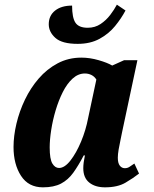

<svg xmlns="http://www.w3.org/2000/svg" viewBox="-20 -793 658 823"><path d="M164 10Q102 10 70 -39.5Q38 -89 38 -163Q38 -210 50.5 -263Q63 -316 87 -366Q111 -416 146 -456.5Q181 -497 227 -521.5Q273 -546 329 -546Q365 -546 403 -535Q441 -524 461 -512L512 -535H569L503 -225Q501 -213 496.5 -193Q492 -173 488.5 -152Q485 -131 485 -117Q485 -94 493.5 -83Q502 -72 515 -72Q526 -72 534.5 -77.5Q543 -83 556 -92L576 -49Q552 -30 518 -10Q484 10 430 10Q388 10 362.5 -10.5Q337 -31 337 -72Q337 -94 344 -127H339Q316 -83 294 -52.5Q272 -22 241.5 -6Q211 10 164 10ZM233 -73Q257 -73 282 -105Q307 -137 327.5 -186Q348 -235 358 -288L393 -452Q385 -465 372 -471.5Q359 -478 344 -478Q315 -478 291 -456Q267 -434 249 -398Q231 -362 218.5 -320Q206 -278 199.5 -236Q193 -194 193 -161Q193 -111 204.5 -92Q216 -73 233 -73ZM313 -605Q246 -605 217.5 -630.5Q189 -656 189 -689Q189 -726 216 -747.5Q243 -769 289 -769Q289 -717 303.5 -695.5Q318 -674 356 -674Q387 -674 411 -690Q435 -706 452.5 -729Q470 -752 481 -773L518 -748Q500 -714 473 -681Q446 -648 406.5 -626.5Q367 -605 313 -605Z"/></svg>

Font: Noto Serif Condensed ExtraBold
Style: Italic
Weight: 800
Width: 3
Italic angle: -12°
Designer: Monotype Design Team
Foundry: Monotype Imaging Inc.
Version: Version 2.014; ttfautohint (v1.8.4.7-5d5b)